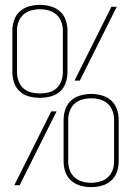

<svg xmlns="http://www.w3.org/2000/svg" viewBox="-20 -763 540 791"><path d="M144 -360Q122 -360 100.5 -365.5Q79 -371 62.5 -385.5Q46 -400 38.5 -421.5Q31 -443 31 -465V-638Q31 -660 38.5 -681Q46 -702 62.5 -716.5Q79 -731 100.5 -737Q122 -743 144 -743Q166 -743 188 -737Q210 -731 226.5 -716.5Q243 -702 250.5 -681Q258 -660 258 -638V-465Q258 -443 250.5 -421.5Q243 -400 226.5 -385.5Q210 -371 188 -365.5Q166 -360 144 -360ZM287 -431 439 -735H461L309 -431ZM144 -378Q163 -378 181 -382.5Q199 -387 212.5 -399Q226 -411 232.5 -429Q239 -447 239 -465V-638Q239 -656 232.5 -673.5Q226 -691 212.5 -703Q199 -715 181 -720Q163 -725 144 -725Q126 -725 108 -720Q90 -715 76.5 -703Q63 -691 56.5 -673.5Q50 -656 50 -638V-465Q50 -447 56.5 -429Q63 -411 76.5 -399Q90 -387 108 -382.5Q126 -378 144 -378ZM356 8Q334 8 312 2Q290 -4 273.5 -18.5Q257 -33 249.5 -54Q242 -75 242 -98V-270Q242 -292 249.5 -313.5Q257 -335 273.5 -349.5Q290 -364 312 -370Q334 -376 356 -376Q378 -376 399.5 -370Q421 -364 437.5 -349.5Q454 -335 461.5 -313.5Q469 -292 469 -270V-98Q469 -75 461.5 -54Q454 -33 437.5 -18.5Q421 -4 399.5 2Q378 8 356 8ZM356 -10Q374 -10 392 -15Q410 -20 423.5 -32Q437 -44 443.5 -61.5Q450 -79 450 -98V-270Q450 -288 443.5 -306Q437 -324 423.5 -336Q410 -348 392 -353Q374 -358 356 -358Q337 -358 319 -353Q301 -348 287.5 -336Q274 -324 267.5 -306Q261 -288 261 -270V-98Q261 -79 267.5 -61.5Q274 -44 287.5 -32Q301 -20 319 -15Q337 -10 356 -10ZM39 0 191 -304H213L61 0Z"/></svg>

Font: Iosevka Curly Slab Thin
Style: Regular
Weight: 100
Monospace: yes
Designer: Belleve Invis
Foundry: Belleve Invis
Version: Version 22.1.2; ttfautohint (v1.8.4)